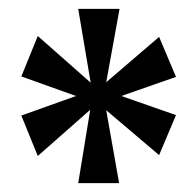

<svg xmlns="http://www.w3.org/2000/svg" viewBox="-20 -780 441 432"><path d="M156 -368 183 -533 65 -429 28 -520 151 -564 28 -608 65 -699 184 -594 156 -760H249L219 -595L338 -697L376 -607L253 -564L376 -521L338 -431L219 -532L248 -368Z"/></svg>

Font: Noto Serif Hebrew ExtraCondensed
Style: Bold
Weight: 700
Width: 2
Designer: Monotype Design Team
Foundry: Monotype Imaging Inc.
Version: Version 2.004; ttfautohint (v1.8.4.7-5d5b)